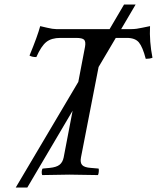

<svg xmlns="http://www.w3.org/2000/svg" viewBox="-20 -774 696 851"><path d="M301.8 -283.2 101.1 57.1H49.8L327.1 -411.1L356.9 -566.9Q360.8 -589.4 353 -597.7Q345.2 -606 316.9 -606H248Q208 -606 185.3 -587.9Q162.6 -569.8 141.1 -521Q121.6 -521 110.8 -527.8Q146 -612.8 158.2 -658.2Q163.6 -657.2 188.7 -651.1Q213.9 -645 229 -645H465.8L529.8 -753.9H581.1L517.1 -645H563Q584 -645 610.6 -651.1Q637.2 -657.2 645 -658.2Q641.6 -589.8 655.8 -518.1Q643.6 -513.2 626 -513.2Q612.3 -565.9 595.7 -585.9Q579.1 -606 542 -606H493.2L417 -477.1L338.9 -76.2Q334.5 -53.2 344.2 -42.5Q354 -31.7 382.8 -29.8L417 -26.9Q418.9 -22.9 417.7 -12Q416.5 -1 414.1 2Q326.2 0 287.1 0Q256.8 0 167 2Q164.1 -4.9 165 -14.4Q166 -23.9 168.9 -26.9L200.2 -29.8Q230 -32.7 243.9 -43.7Q257.8 -54.7 262.2 -76.2Z"/></svg>

Font: Common Serif
Style: Bold Italic
Weight: 700
Italic angle: -12°
Designer: Philipp H. Poll, Khaled Hosny
Foundry: Stefan Peev, Context Ltd.
Version: Version 1.026